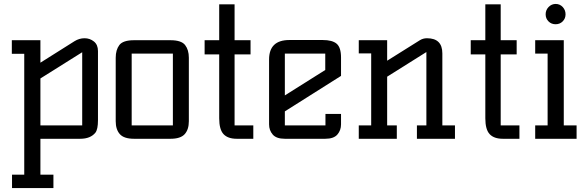

<svg xmlns="http://www.w3.org/2000/svg" viewBox="-20 -704 2985 974"><path d="M185 -68H397V-439L185 -306ZM41 182H103V-431H40V-500H185V-386L358 -495Q382 -510 409 -510Q436 -510 456.5 -493.5Q477 -477 477 -445V-94Q477 -48 464 -31Q439 0 387 0H185V182H251V250H41Z M660 0Q609 0 588 -23.5Q567 -47 567 -89V-411Q567 -451 585.5 -475.5Q604 -500 660 -500H845Q900 -500 919 -475.5Q938 -451 938 -411V-89Q938 -47 917 -23.5Q896 0 845 0ZM648 -68H857V-432H648Z M1170 -682V-500H1251V-428H1170V-68H1265V0H1181Q1136 0 1114 -23.5Q1092 -47 1092 -104V-428H1018V-500H1092V-682Z M1345 -402Q1345 -501 1448 -501H1617Q1666 -501 1688 -482Q1710 -463 1710 -412V-319L1425 -139V-68H1631V-126H1710V-73Q1710 -43 1691.5 -21.5Q1673 0 1630 0H1425Q1382 0 1363.5 -21.5Q1345 -43 1345 -73ZM1425 -220 1630 -349V-432H1425Z M2146 -510Q2224 -510 2224 -433V-68H2288V0H2095V-68H2143V-440L1944 -315V-68H1993V0H1800V-68H1863V-433H1800V-500H1944V-396L2110 -500Q2126 -510 2146 -510Z M2520 -682V-500H2601V-428H2520V-68H2615V0H2531Q2486 0 2464 -23.5Q2442 -47 2442 -104V-428H2368V-500H2442V-682Z M2840 -68H2905V0H2695V-68H2758V-432H2695V-500H2840ZM2799 -684Q2820 -684 2834.5 -668.5Q2849 -653 2849 -631.5Q2849 -610 2834.5 -595.5Q2820 -581 2798.5 -581Q2777 -581 2762.5 -595.5Q2748 -610 2748 -631.5Q2748 -653 2763 -668.5Q2778 -684 2799 -684Z"/></svg>

Font: Kelly Slab
Style: Regular
Weight: 400
Designer: Denis Masharov
Foundry: Denis Masharov
Version: Version 1.001